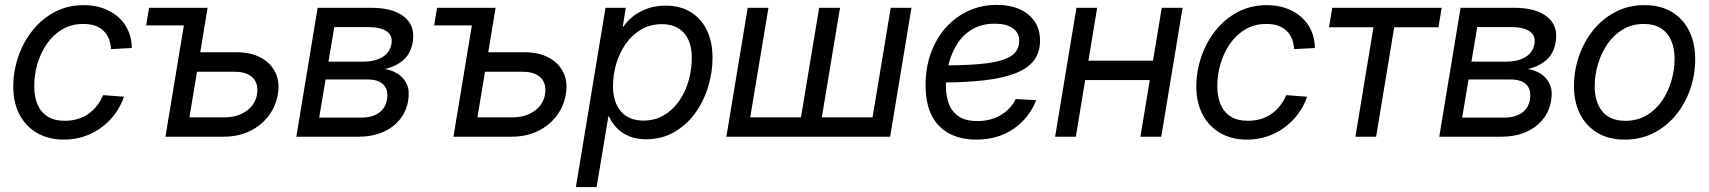

<svg xmlns="http://www.w3.org/2000/svg" viewBox="-20 -554 6924 778"><path d="M239.7 11.7Q176.8 11.7 130.4 -15.1Q84 -42 58.8 -90.3Q33.7 -138.7 33.7 -203.1Q33.7 -264.6 53.7 -323.5Q73.7 -382.3 111.1 -429.7Q148.4 -477.1 201.2 -505.1Q253.9 -533.2 319.8 -533.2Q362.8 -533.2 398.4 -520.3Q434.1 -507.3 460 -484.1Q485.8 -460.9 499.8 -429.2Q513.7 -397.5 514.2 -359.4L429.7 -355Q428.7 -377.4 421.4 -396Q414.1 -414.6 400.4 -428.2Q386.7 -441.9 366.2 -449.5Q345.7 -457 317.4 -457Q270 -457 233.2 -435.5Q196.3 -414.1 170.7 -377.4Q145 -340.8 131.8 -296.1Q118.7 -251.5 118.7 -204.6Q118.7 -162.6 132.1 -130.9Q145.5 -99.1 173.1 -81.8Q200.7 -64.5 242.2 -64.5Q271 -64.5 295.2 -71.8Q319.3 -79.1 338.9 -93Q358.4 -106.9 373.3 -126.2Q388.2 -145.5 397.9 -168.5L482.4 -162.1Q469.7 -124.5 446.3 -92.8Q422.9 -61 391.1 -37.6Q359.4 -14.2 321 -1.2Q282.7 11.7 239.7 11.7Z M572.3 -451.2 584 -522.5H775.4L763.7 -451.2ZM779.8 -342.3H937.5Q996.1 -342.3 1036.6 -320.6Q1077.1 -298.8 1095.7 -260.7Q1114.3 -222.7 1106 -172.9Q1097.7 -122.6 1067.6 -83.5Q1037.6 -44.4 991 -22.2Q944.3 0 885.7 0H650.4L736.8 -522.5H821.3L747.6 -78.6H890.1Q941.9 -78.6 978.3 -104.2Q1014.6 -129.9 1021.5 -171.9Q1028.3 -213.9 1004.9 -238.5Q981.4 -263.2 930.2 -263.2H766.6Z M1180.7 0 1267.1 -522.5H1483.9Q1572.3 -522.5 1617.9 -485.8Q1663.6 -449.2 1652.3 -383.3Q1644.5 -336.9 1614.3 -310.5Q1584 -284.2 1539.1 -274.4Q1567.9 -270 1592 -254.9Q1616.2 -239.7 1628.4 -212.9Q1640.6 -186 1633.8 -146Q1627 -103 1600.1 -69.8Q1573.2 -36.6 1530.3 -18.3Q1487.3 0 1431.6 0ZM1273.4 -77.6H1444.3Q1487.8 -77.6 1514.9 -96.4Q1542 -115.2 1547.9 -149.9Q1554.7 -189 1534.4 -210.4Q1514.2 -231.9 1470.2 -231.9H1299.3ZM1311 -304.2H1450.7Q1500 -304.2 1530.5 -323.2Q1561 -342.3 1566.4 -377.4Q1571.8 -409.7 1546.9 -427Q1522 -444.3 1471.2 -444.3H1334.5Z M1739.3 -451.2 1751 -522.5H1942.4L1930.7 -451.2ZM1946.8 -342.3H2104.5Q2163.1 -342.3 2203.6 -320.6Q2244.1 -298.8 2262.7 -260.7Q2281.2 -222.7 2272.9 -172.9Q2264.6 -122.6 2234.6 -83.5Q2204.6 -44.4 2158 -22.2Q2111.3 0 2052.7 0H1817.4L1903.8 -522.5H1988.3L1914.6 -78.6H2057.1Q2108.9 -78.6 2145.3 -104.2Q2181.6 -129.9 2188.5 -171.9Q2195.3 -213.9 2171.9 -238.5Q2148.4 -263.2 2097.2 -263.2H1933.6Z M2313.5 204.1 2433.6 -522.5H2515.6L2503.4 -444.8H2504.9Q2523.4 -471.7 2549.6 -491Q2575.7 -510.3 2607.9 -520.8Q2640.1 -531.2 2676.8 -531.2Q2736.3 -531.2 2778.8 -505.1Q2821.3 -479 2844.2 -431.6Q2867.2 -384.3 2867.2 -319.8Q2867.2 -259.3 2848.9 -200.4Q2830.6 -141.6 2795.7 -94Q2760.7 -46.4 2710.9 -18.1Q2661.1 10.3 2598.1 10.3Q2559.1 10.3 2529.8 -1.7Q2500.5 -13.7 2480 -34.7Q2459.5 -55.7 2447.3 -83H2445.3L2397.5 204.1ZM2586.9 -65.4Q2634.3 -65.4 2670.9 -87.4Q2707.5 -109.4 2732.7 -146Q2757.8 -182.6 2770.5 -227.8Q2783.2 -272.9 2783.2 -319.3Q2783.2 -385.3 2751.2 -420.7Q2719.2 -456.1 2662.1 -456.1Q2614.3 -456.1 2577.4 -434.1Q2540.5 -412.1 2515.1 -375.7Q2489.7 -339.4 2476.8 -294.7Q2463.9 -250 2463.9 -205.1Q2463.9 -140.1 2495.8 -102.8Q2527.8 -65.4 2586.9 -65.4Z M3009.8 -522.5H3093.8L3020 -78.6H3225.6L3299.3 -522.5H3383.8L3310.1 -78.6H3515.6L3589.4 -522.5H3673.3L3586.9 0H2923.3Z M3935.5 11.7Q3874.5 11.7 3828.1 -12Q3781.7 -35.6 3756.1 -84.7Q3730.5 -133.8 3730.5 -208.5Q3730.5 -280.3 3752.4 -340.1Q3774.4 -399.9 3813.7 -443.4Q3853 -486.8 3905.5 -510.5Q3958 -534.2 4019.5 -534.2Q4072.3 -534.2 4111.3 -516.8Q4150.4 -499.5 4172.4 -467Q4194.3 -434.6 4194.3 -389.2Q4194.3 -342.3 4169.9 -309.8Q4145.5 -277.3 4095.9 -257.6Q4046.4 -237.8 3970.5 -228.8Q3894.5 -219.7 3791.5 -219.7L3803.2 -289.1Q3892.6 -289.1 3951.9 -294.7Q4011.2 -300.3 4045.9 -312.3Q4080.6 -324.2 4095.2 -343.3Q4109.9 -362.3 4109.9 -388.7Q4109.9 -420.9 4084.2 -439.5Q4058.6 -458 4010.7 -458Q3958.5 -458 3920.9 -436Q3883.3 -414.1 3859.6 -377.4Q3835.9 -340.8 3824.5 -295.9Q3813 -251 3813 -204.6Q3813 -168 3824.2 -135.5Q3835.4 -103 3863.3 -83.3Q3891.1 -63.5 3940.4 -63.5Q3996.1 -63.5 4036.6 -88.4Q4077.1 -113.3 4095.7 -152.8L4178.7 -147.9Q4150.9 -76.2 4087.4 -32.2Q4023.9 11.7 3935.5 11.7Z M4670.9 -308.1 4658.2 -229.5H4357.4L4370.6 -308.1ZM4425.8 -522.5 4339.4 0H4255.4L4341.8 -522.5ZM4772 -522.5 4685.5 0H4601.1L4687.5 -522.5Z M5033.7 11.7Q4970.7 11.7 4924.3 -15.1Q4877.9 -42 4852.8 -90.3Q4827.6 -138.7 4827.6 -203.1Q4827.6 -264.6 4847.7 -323.5Q4867.7 -382.3 4905 -429.7Q4942.4 -477.1 4995.1 -505.1Q5047.9 -533.2 5113.8 -533.2Q5156.7 -533.2 5192.4 -520.3Q5228 -507.3 5253.9 -484.1Q5279.8 -460.9 5293.7 -429.2Q5307.6 -397.5 5308.1 -359.4L5223.6 -355Q5222.7 -377.4 5215.3 -396Q5208 -414.6 5194.3 -428.2Q5180.7 -441.9 5160.2 -449.5Q5139.6 -457 5111.3 -457Q5064 -457 5027.1 -435.5Q4990.2 -414.1 4964.6 -377.4Q4939 -340.8 4925.8 -296.1Q4912.6 -251.5 4912.6 -204.6Q4912.6 -162.6 4926 -130.9Q4939.5 -99.1 4967 -81.8Q4994.6 -64.5 5036.1 -64.5Q5064.9 -64.5 5089.1 -71.8Q5113.3 -79.1 5132.8 -93Q5152.3 -106.9 5167.2 -126.2Q5182.1 -145.5 5191.9 -168.5L5276.4 -162.1Q5263.7 -124.5 5240.2 -92.8Q5216.8 -61 5185.1 -37.6Q5153.3 -14.2 5115 -1.2Q5076.7 11.7 5033.7 11.7Z M5472.2 0 5545.4 -443.4H5365.2L5378.4 -522.5H5821.8L5808.6 -443.4H5629.4L5556.2 0Z M5812 0 5898.4 -522.5H6115.2Q6203.6 -522.5 6249.3 -485.8Q6294.9 -449.2 6283.7 -383.3Q6275.9 -336.9 6245.6 -310.5Q6215.3 -284.2 6170.4 -274.4Q6199.2 -270 6223.4 -254.9Q6247.6 -239.7 6259.8 -212.9Q6272 -186 6265.1 -146Q6258.3 -103 6231.4 -69.8Q6204.6 -36.6 6161.6 -18.3Q6118.7 0 6063 0ZM5904.8 -77.6H6075.7Q6119.1 -77.6 6146.2 -96.4Q6173.3 -115.2 6179.2 -149.9Q6186 -189 6165.8 -210.4Q6145.5 -231.9 6101.6 -231.9H5930.7ZM5942.4 -304.2H6082Q6131.3 -304.2 6161.9 -323.2Q6192.4 -342.3 6197.8 -377.4Q6203.1 -409.7 6178.2 -427Q6153.3 -444.3 6102.5 -444.3H5965.8Z M6563.5 11.7Q6499.5 11.7 6453.6 -15.4Q6407.7 -42.5 6382.8 -91.3Q6357.9 -140.1 6357.9 -205.1Q6357.9 -267.1 6377.9 -325.9Q6397.9 -384.8 6435.5 -431.4Q6473.1 -478 6525.9 -505.6Q6578.6 -533.2 6643.6 -533.2Q6707.5 -533.2 6753.7 -505.9Q6799.8 -478.5 6824.5 -429.2Q6849.1 -379.9 6849.1 -314.5Q6849.1 -252 6829.1 -193.4Q6809.1 -134.8 6771.2 -88.4Q6733.4 -42 6680.9 -15.1Q6628.4 11.7 6563.5 11.7ZM6565.9 -64.5Q6614.7 -64.5 6651.9 -86.4Q6689 -108.4 6714.4 -145.3Q6739.7 -182.1 6752.7 -226.6Q6765.6 -271 6765.6 -315.9Q6765.6 -358.9 6751.5 -390.6Q6737.3 -422.4 6709.7 -439.7Q6682.1 -457 6641.1 -457Q6593.8 -457 6556.6 -435.1Q6519.5 -413.1 6494.1 -376.5Q6468.8 -339.8 6455.3 -294.9Q6441.9 -250 6441.9 -203.6Q6441.9 -140.1 6473.1 -102.3Q6504.4 -64.5 6565.9 -64.5Z"/></svg>

Font: Inter 28pt
Style: Italic
Weight: 400
Italic angle: -9.3988°
Designer: Rasmus Andersson
Foundry: rsms
Version: Version 4.001;git-66647c0bb